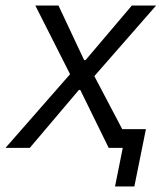

<svg xmlns="http://www.w3.org/2000/svg" viewBox="-48 -536 586 696"><path d="M369 140H439L481 -68H395L294 -260L518 -516H430L262 -318H257L164 -516H80L206 -267L-28 0H60L238 -210H243L346 0H397Z"/></svg>

Font: Braiins Sans
Style: Italic
Weight: 400
Italic angle: -11.31°
Designer: Mike Abbink, Paul van der Laan, Pieter van Rosmalen, Jiri Chlebus, Lubos Buracinsky
Foundry: Bold Monday, Sudetype
Version: Version 1.000;hotconv 1.0.109;makeotfexe 2.5.65596